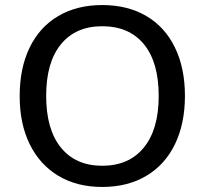

<svg xmlns="http://www.w3.org/2000/svg" viewBox="-20 -733 811 761"><path d="M58 -352Q58 -463 97.5 -544.5Q137 -626 211 -669.5Q285 -713 385 -713Q486 -713 560 -669.5Q634 -626 673.5 -544.5Q713 -463 713 -353Q713 -243 673.5 -161.5Q634 -80 560 -36Q486 8 385 8Q285 8 211.5 -36Q138 -80 98 -161Q58 -242 58 -352ZM609 -353Q609 -486 550.5 -557.5Q492 -629 385 -629Q280 -629 221.5 -557.5Q163 -486 163 -353Q163 -220 221.5 -148Q280 -76 385 -76Q491 -76 550 -148Q609 -220 609 -353Z"/></svg>

Font: wassup Sans
Style: Medium
Weight: 600
Version: Version 2.001